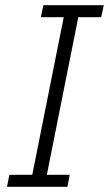

<svg xmlns="http://www.w3.org/2000/svg" viewBox="-20 -718 419 738"><path d="M7 0 16 -46H104L225 -652H137L147 -698H379L369 -652H281L160 -46H248L239 0Z"/></svg>

Font: IBM Plex Sans Condensed Light
Style: Italic
Weight: 300
Width: 3
Italic angle: -11°
Designer: Mike Abbink, Paul van der Laan, Pieter van Rosmalen
Foundry: Bold Monday
Version: Version 1.3